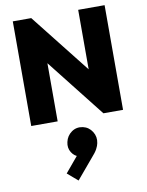

<svg xmlns="http://www.w3.org/2000/svg" viewBox="-115 -789 978 1281"><g transform="rotate(-10 374.0 -148.0)"><path d="M63 0V-709H188L242 -564V0ZM552 0 138 -526 188 -709 603 -183ZM552 0 506 -149V-709H685V0ZM311 413 241 353 343 231 395 227Q383 241 370 249.5Q357 258 344 255Q312 248 292.5 217Q273 186 282 147Q291 106 324.5 82Q358 58 401 67Q441 76 463.5 111.5Q486 147 477 189Q474 206 462.5 227.5Q451 249 423 280Z"/></g></svg>

Font: Outfit Thin ExtraBold
Style: Regular
Weight: 800
Version: Version 1.100;gftools[0.9.27]